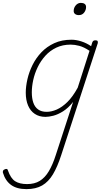

<svg xmlns="http://www.w3.org/2000/svg" viewBox="-116 -795 734 1334"><path d="M68 519Q1 519 -39 490Q-79 461 -96 404Q-97 396 -94.5 390.5Q-92 385 -82 381Q-73 377 -67.5 379.5Q-62 382 -61 389Q-42 444 -11 464Q20 484 72 484Q124 484 160 462Q196 440 223 395Q250 350 272 281L392 -87Q358 -44 322 -21.5Q286 1 254.5 9Q223 17 200 17Q157 17 126 -3.5Q95 -24 79 -62Q63 -100 63 -151Q63 -194 74.5 -244.5Q86 -295 110 -343.5Q134 -392 171.5 -431.5Q209 -471 261 -495Q313 -519 381 -519Q414 -519 450.5 -507Q487 -495 517 -474L525 -500Q528 -508 533 -511.5Q538 -515 548 -515Q560 -515 562.5 -508.5Q565 -502 563 -494L309 284Q283 364 252 416Q221 468 177 493.5Q133 519 68 519ZM208 -18Q242 -18 278.5 -34Q315 -50 352 -86Q389 -122 424 -186L506 -442Q467 -468 435 -476.5Q403 -485 375 -485Q319 -485 275 -464Q231 -443 199 -407.5Q167 -372 146 -328.5Q125 -285 115 -239.5Q105 -194 105 -153Q105 -112 115.5 -81.5Q126 -51 149 -34.5Q172 -18 208 -18ZM432 -690Q416 -690 406 -697.5Q396 -705 396 -719Q396 -741 410.5 -758Q425 -775 446 -775Q462 -775 472 -768Q482 -761 482 -746Q482 -725 468.5 -707.5Q455 -690 432 -690Z"/></svg>

Font: Playwrite RO Thin
Style: Regular
Weight: 250
Version: Version 1.002